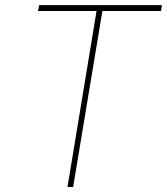

<svg xmlns="http://www.w3.org/2000/svg" viewBox="-20 -748 668 768"><path d="M131.8 -704.1 136.7 -727.5H627.9L624 -704.1H389.6L272.5 0H250L366.2 -704.1Z"/></svg>

Font: Inter Tight Thin
Style: Italic
Weight: 250
Italic angle: -9.39999°
Designer: Rasmus Andersson
Foundry: rsms
Version: Version 3.004